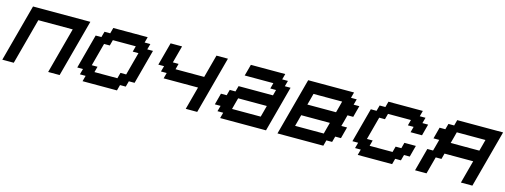

<svg xmlns="http://www.w3.org/2000/svg" viewBox="-15 -1324 5322 2022"><g transform="rotate(15 2646.0 -312.5)"><path d="M500 0H625Q652.8 -104 708.7 -312.3Q764.6 -520.5 792.5 -625H167.5Q139.6 -520.5 83.7 -312.3Q27.8 -104 0 0H125Q147 -83 191.9 -250Q236.8 -417 258.8 -500H633.8Q611.3 -417 566.7 -250Q522 -83 500 0Z M875 0H1250L1266.6 -62.5H1329.1L1346.2 -125H1408.7Q1425.3 -187.5 1458.7 -312.5Q1492.2 -437.5 1508.8 -500H1446.3L1463.4 -562.5H1400.9L1417.5 -625H1042.5L1025.9 -562.5H963.4L946.3 -500H883.8Q867.2 -437.5 833.7 -312.5Q800.3 -187.5 783.7 -125H846.2L829.1 -62.5H891.6ZM1221.2 -125H971.2L987.8 -187.5H925.3Q936.5 -229 958.7 -312.3Q981 -395.5 992.2 -437.5H1054.7L1071.3 -500H1321.3L1304.7 -437.5H1367.2Q1356 -396 1333.7 -312.5Q1311.5 -229 1300.3 -187.5H1237.8Z M2000 0H2125Q2152.8 -104 2208.7 -312.3Q2264.6 -520.5 2292.5 -625H2167.5Q2156.2 -583.5 2134 -500Q2111.8 -416.5 2100.6 -375H1788.1L1804.7 -437.5H1742.2L1792.5 -625H1667.5Q1656.2 -583.5 1634 -500Q1611.8 -416.5 1600.6 -375H1663.1L1646 -312.5H1708.5L1691.9 -250H2066.9Q2055.7 -208.5 2033.4 -125.2Q2011.2 -42 2000 0Z M2375 0H2875Q2897.5 -83 2942.1 -250Q2986.8 -417 3008.8 -500H2946.3L2963.4 -562.5H2900.9L2917.5 -625H2542.5Q2537.1 -604 2525.9 -562.3Q2514.6 -520.5 2508.8 -500H2821.3L2804.7 -437.5H2867.2L2850.6 -375H2475.6L2458.5 -312.5H2396L2379.4 -250H2316.9Q2311.5 -229 2300.3 -187.3Q2289.1 -145.5 2283.7 -125H2346.2L2329.1 -62.5H2391.6ZM2783.7 -125H2471.2Q2476.6 -145.5 2487.5 -187.3Q2498.5 -229 2504.4 -250H2816.9Q2811.5 -229 2800.5 -187.3Q2789.6 -145.5 2783.7 -125Z M3000 0H3500L3516.6 -62.5H3579.1L3596.2 -125H3658.7Q3664.1 -145.5 3675 -187.3Q3686 -229 3691.9 -250H3629.4Q3635.3 -270.5 3646.5 -312.3Q3657.7 -354 3663.1 -375H3725.6Q3731 -395.5 3741.9 -437.3Q3752.9 -479 3758.8 -500H3696.3L3713.4 -562.5H3650.9L3667.5 -625H3167.5Q3139.6 -520.5 3083.7 -312.3Q3027.8 -104 3000 0ZM3471.2 -125H3158.7Q3164.6 -145.5 3175.5 -187.3Q3186.5 -229 3191.9 -250H3504.4Q3498.5 -229 3487.5 -187.3Q3476.6 -145.5 3471.2 -125ZM3538.1 -375H3225.6Q3231.4 -396 3242.4 -437.5Q3253.4 -479 3258.8 -500H3571.3Q3565.9 -479 3554.9 -437.3Q3543.9 -395.5 3538.1 -375Z M3875 0H4250L4266.6 -62.5H4329.1L4346.2 -125H4408.7Q4414.1 -145.5 4425 -187.3Q4436 -229 4441.9 -250H4316.9L4300.3 -187.5H4237.8L4221.2 -125H3971.2L3987.8 -187.5H3925.3Q3936.5 -229 3958.7 -312.3Q3981 -395.5 3992.2 -437.5H4054.7L4071.3 -500H4321.3L4304.7 -437.5H4367.2L4350.6 -375H4475.6Q4481 -395.5 4491.9 -437.3Q4502.9 -479 4508.8 -500H4446.3L4463.4 -562.5H4400.9L4417.5 -625H4042.5L4025.9 -562.5H3963.4L3946.3 -500H3883.8Q3867.2 -437.5 3833.7 -312.5Q3800.3 -187.5 3783.7 -125H3846.2L3829.1 -62.5H3891.6Z M5000 0H5125Q5152.8 -104 5208.7 -312.3Q5264.6 -520.5 5292.5 -625H4792.5L4775.9 -562.5H4713.4L4696.3 -500H4633.8Q4628.4 -479 4617.2 -437.5Q4606 -396 4600.6 -375H4663.1Q4657.7 -354 4646.5 -312.3Q4635.3 -270.5 4629.4 -250H4566.9Q4555.7 -208 4533.4 -125Q4511.2 -42 4500 0H4625L4675.3 -187.5H4737.8L4754.4 -250H5066.9Q5055.7 -208.5 5033.4 -125.2Q5011.2 -42 5000 0ZM5100.6 -375H4788.1Q4793.9 -396 4804.9 -437.5Q4815.9 -479 4821.3 -500H5133.8Q5128.4 -479 5117.4 -437.3Q5106.4 -395.5 5100.6 -375Z"/></g></svg>

Font: Faithful 32x
Style: Oblique
Weight: 400
Foundry: Faithful Resource Pack
Version: Version 1.0; January 27, 2023